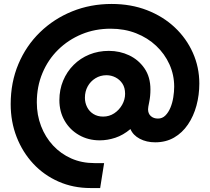

<svg xmlns="http://www.w3.org/2000/svg" viewBox="-20 -732 1060 970"><path d="M437 218Q350 218 276 185.5Q202 153 148 95Q94 37 64 -40Q34 -117 34 -206Q34 -316 73 -408.5Q112 -501 182 -569Q252 -637 344.5 -674.5Q437 -712 544 -712Q642 -712 723 -680.5Q804 -649 863 -593.5Q922 -538 954.5 -465Q987 -392 987 -310Q987 -252 972.5 -198.5Q958 -145 929.5 -103Q901 -61 859.5 -37Q818 -13 764 -13Q720 -13 686 -31Q652 -49 639 -80Q602 -49 562.5 -36Q523 -23 484 -23Q426 -23 379.5 -49.5Q333 -76 306.5 -122Q280 -168 280 -226Q280 -279 299 -324.5Q318 -370 352 -404Q386 -438 431.5 -456.5Q477 -475 530 -475Q585 -475 632.5 -452.5Q680 -430 710 -386.5Q740 -343 740 -280Q740 -246 734 -217.5Q728 -189 728 -180Q728 -158 742 -145.5Q756 -133 778 -133Q800 -133 815.5 -148.5Q831 -164 841 -188Q851 -212 855.5 -240.5Q860 -269 860 -294Q860 -354 836 -407Q812 -460 769 -500.5Q726 -541 667.5 -564Q609 -587 539 -587Q460 -587 392.5 -559Q325 -531 274 -481Q223 -431 194.5 -363Q166 -295 166 -215Q166 -151 187.5 -95Q209 -39 248 3Q287 45 340 68.5Q393 92 457 92H506L486 218ZM501 -143Q532 -143 557 -159.5Q582 -176 597 -202.5Q612 -229 612 -258Q612 -289 598.5 -309.5Q585 -330 563.5 -341Q542 -352 518 -352Q487 -352 462 -336.5Q437 -321 423 -295.5Q409 -270 409 -238Q409 -213 420 -191Q431 -169 452 -156Q473 -143 501 -143Z"/></svg>

Font: MuseoModerno SemiBold
Style: Italic
Weight: 600
Italic angle: -9°
Designer: Pablo Cosgaya, Héctor Gatti, Marcela Romero, and the Authors of The MuseoModerno Project.
Foundry: Omnibus-Type Team
Version: Version 1.003